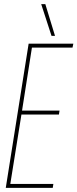

<svg xmlns="http://www.w3.org/2000/svg" viewBox="-20 -912 376 932"><path d="M8 0 119 -700H336L332 -681H135L87 -375H269L266 -356H84L30 -19H239L236 0ZM230 -738 180 -892H200L247 -738Z"/></svg>

Font: Georama Condensed Thin
Style: Italic
Weight: 100
Width: 3
Italic angle: -9°
Designer: Jean-Baptiste Levee
Foundry: Production Type
Version: Version 1.000